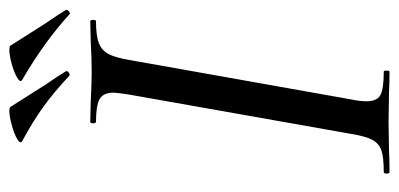

<svg xmlns="http://www.w3.org/2000/svg" viewBox="-236 -598 834 401"><g transform="rotate(-90 180.5 -397.0)"><path d="M22 -12Q53 -12 67.5 -17Q82 -22 89.5 -36Q97 -50 102 -81L184 -544Q188 -570 188 -576Q188 -598 174.5 -605.5Q161 -613 127 -613Q124 -613 124 -619Q124 -625 127 -625L170 -624Q208 -622 230 -622Q258 -622 296 -624L337 -625Q340 -625 340 -619Q340 -613 337 -613Q307 -613 291.5 -607Q276 -601 268.5 -586.5Q261 -572 256 -542L174 -81Q170 -62 170 -48Q170 -26 183 -19Q196 -12 232 -12Q234 -12 234 -6Q234 0 232 0Q206 0 190 -1L126 -2L66 -1Q50 0 22 0Q19 0 19 -6Q19 -12 22 -12ZM215 -767Q208 -771 219 -777.5Q230 -784 248 -789Q266 -794 277 -794Q284 -794 286 -792L333 -718Q351 -692 360 -677L361 -675Q361 -672 357 -669Q353 -666 351 -669Q294 -721 215 -767ZM87 -767Q80 -771 91 -777.5Q102 -784 120.5 -789Q139 -794 150 -794Q156 -794 158 -792L205 -718Q223 -692 232 -677L233 -675Q233 -672 229.5 -669.5Q226 -667 223 -669Q190 -700 159 -722.5Q128 -745 87 -767Z"/></g></svg>

Font: Cormorant Garamond Medium
Style: Italic
Weight: 500
Italic angle: -10°
Designer: Christian Thalmann (Catharsis Fonts)
Foundry: Catharsis Fonts
Version: Version 4.000